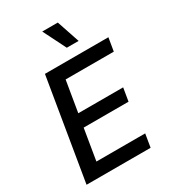

<svg xmlns="http://www.w3.org/2000/svg" viewBox="-227 -1079 1066 1195"><g transform="rotate(-30 305.5 -482.0)"><path d="M34.4 0 155.2 -727.3H611.2L595.5 -632.8H249.3L212.4 -411.2H534.8L519.2 -317.1H196.7L159.8 -94.5H510.3L494.7 0ZM354.4 -800.1 272.4 -963.8H384.2L439.3 -800.1Z"/></g></svg>

Font: Inter P Medium
Style: Italic
Weight: 500
Italic angle: 9.39999°
Designer: Rasmus Andersson
Foundry: rsms
Version: Version 3.018;git-588b23468